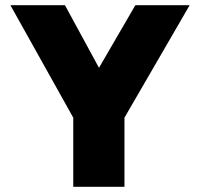

<svg xmlns="http://www.w3.org/2000/svg" viewBox="-20 -719 770 739"><path d="M262 -266 20 -699H230L361 -458L501 -699H710L459 -266V0H262Z"/></svg>

Font: Readiness ExtraBold
Style: Regular
Weight: 800
Designer: Katatrad Team
Foundry: CadsonDemak
Version: Version 1.00;January 16, 2020;FontCreator 12.0.0.2550 64-bit